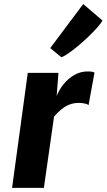

<svg xmlns="http://www.w3.org/2000/svg" viewBox="-20 -910 516 930"><path d="M192.5 0H38.5L114.5 -557H263.1L254.5 -445.4Q266.2 -475.2 288.1 -502.3Q310 -529.5 339.8 -546.8Q369.6 -564 404.6 -564Q430.5 -564 437.7 -558L408.8 -400.2Q404.5 -405.6 390.4 -408.6Q376.2 -411.6 361.1 -411.6Q337 -411.6 316.1 -403.3Q295.2 -395 276.9 -380Q258.7 -365 241.8 -345.1ZM277.2 -632.7 223.4 -677.2 383.1 -890.5 476.3 -810.7Q470.3 -798.7 452.9 -778.7Q435.5 -758.6 411.5 -735.6Q387.6 -712.6 362.2 -691Q336.8 -669.4 314.2 -653.5Q291.7 -637.7 277.2 -632.7Z"/></svg>

Font: Merriweather Sans Variable Regular
Style: Italic
Weight: 300
Italic angle: -8°
Designer: Eben Sorkin
Foundry: Eben Sorkin
Version: Version 2.001